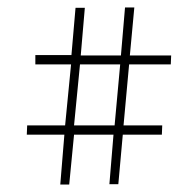

<svg xmlns="http://www.w3.org/2000/svg" viewBox="-20 -480 508 516"><path d="M285 -118H179L166 16H142L153 -118H52L53 -143H155L171 -307H75V-332H172L183 -459H208L197 -331H305L316 -460H341L329 -331H440L439 -307H327L312 -143H416L415 -118H310L298 15H274ZM179 -143H288L303 -307H195Z"/></svg>

Font: Genos ExtraLight
Style: Italic
Weight: 250
Italic angle: -8°
Designer: Robert E. Leuschke
Foundry: Robert E. Leuschke
Version: Version 1.010